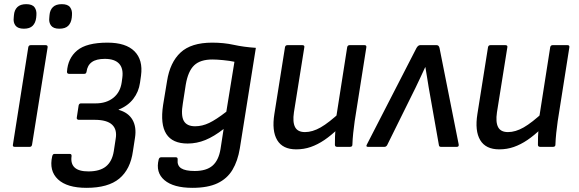

<svg xmlns="http://www.w3.org/2000/svg" viewBox="-20 -706 2782 923"><path d="M51 0Q40 0 42 -10L116 -479Q118 -489 128 -489H199Q210 -489 209 -479L134 -10Q132 0 123 0ZM265 -568Q237 -568 225.5 -583Q214 -598 217 -621L218 -633Q220 -658 234.5 -672Q249 -686 277 -686Q306 -686 317 -671Q328 -656 326 -633L325 -621Q322 -596 308 -582Q294 -568 265 -568ZM95 -568Q66 -568 54.5 -583Q43 -598 46 -621L47 -633Q49 -658 63.5 -672Q78 -686 106 -686Q135 -686 146 -671Q157 -656 155 -633L154 -621Q151 -596 137 -582Q123 -568 95 -568Z M396 197Q302 197 258.5 156Q215 115 231 45Q234 34 241 34H316Q325 34 324 45Q319 81 339 99.5Q359 118 405 118Q460 118 489.5 94Q519 70 527 21L536 -38Q544 -83 519 -106.5Q494 -130 435 -130H358Q354 -130 351 -133Q348 -136 349 -140L358 -199Q359 -204 362 -206.5Q365 -209 369 -209H440Q491 -209 524.5 -235.5Q558 -262 565 -310L568 -332Q574 -377 552.5 -400Q531 -423 484 -423Q443 -423 421.5 -407.5Q400 -392 396 -361Q395 -356 392.5 -353.5Q390 -351 385 -351H312Q302 -351 302 -361Q306 -426 351 -463.5Q396 -501 497 -501Q585 -501 626.5 -459.5Q668 -418 658 -343L653 -308Q647 -265 621 -231Q595 -197 550 -179V-178Q597 -165 617 -130Q637 -95 629 -44L619 21Q607 108 553.5 152.5Q500 197 396 197Z M1000 -501Q1056 -501 1103.5 -490.5Q1151 -480 1210 -476L1133 7Q1123 68 1097.5 110.5Q1072 153 1025.5 175Q979 197 905 197Q814 197 770.5 160Q727 123 743 60Q746 50 755 50H825Q835 50 834 61Q831 90 851 103Q871 116 916 116Q972 116 1001.5 90.5Q1031 65 1040 11L1055 -86Q1009 -50 967.5 -33Q926 -16 882 -16Q809 -16 779.5 -62Q750 -108 764 -201L783 -316Q797 -406 848 -453.5Q899 -501 1000 -501ZM918 -99Q952 -99 985.5 -115Q1019 -131 1068 -169L1107 -409Q1084 -414 1052.5 -417Q1021 -420 1001 -420Q943 -420 913.5 -392Q884 -364 873 -299L859 -209Q849 -151 863.5 -125Q878 -99 918 -99Z M1404 12Q1339 12 1312.5 -32.5Q1286 -77 1299 -158L1350 -479Q1352 -489 1362 -489H1433Q1445 -489 1443 -479L1393 -166Q1386 -119 1398.5 -95Q1411 -71 1446 -71Q1482 -71 1521.5 -93.5Q1561 -116 1618 -169L1605 -87Q1572 -55 1539.5 -33Q1507 -11 1474 0.5Q1441 12 1404 12ZM1601 0Q1590 0 1590 -10Q1590 -29 1590.5 -49Q1591 -69 1594 -90L1595 -134L1649 -479Q1651 -489 1661 -489H1732Q1743 -489 1741 -478L1685 -123Q1681 -95 1678 -66.5Q1675 -38 1674 -10Q1674 0 1662 0Z M1749 0Q1737 0 1744 -12L1982 -475Q1990 -489 2000 -489H2079Q2090 -489 2093 -475L2185 -12Q2187 0 2176 0H2100Q2091 0 2090 -8L2041 -285Q2037 -310 2033 -334.5Q2029 -359 2025 -383H2024Q2013 -359 2001.5 -334.5Q1990 -310 1978 -285L1841 -8Q1836 0 1828 0Z M2380 12Q2315 12 2288.5 -32.5Q2262 -77 2275 -158L2326 -479Q2328 -489 2338 -489H2409Q2421 -489 2419 -479L2369 -166Q2362 -119 2374.5 -95Q2387 -71 2422 -71Q2458 -71 2497.5 -93.5Q2537 -116 2594 -169L2581 -87Q2548 -55 2515.5 -33Q2483 -11 2450 0.5Q2417 12 2380 12ZM2577 0Q2566 0 2566 -10Q2566 -29 2566.5 -49Q2567 -69 2570 -90L2571 -134L2625 -479Q2627 -489 2637 -489H2708Q2719 -489 2717 -478L2661 -123Q2657 -95 2654 -66.5Q2651 -38 2650 -10Q2650 0 2638 0Z"/></svg>

Font: Sofia Sans Medium
Style: Italic
Weight: 500
Italic angle: -9°
Version: Version 4.101